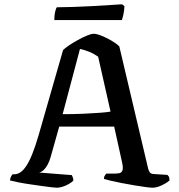

<svg xmlns="http://www.w3.org/2000/svg" viewBox="-20 -878 835 898"><path d="M246 0Q241 0 222 -2Q203 -4 176 -8Q149 -12 120.5 -16Q92 -20 67 -25Q42 -30 27 -34Q27 -43 31 -51Q35 -59 39 -63H48Q61 -63 74.5 -71.5Q88 -80 102 -100.5Q116 -121 130.5 -156.5Q145 -192 161 -247L275 -644Q284 -653 302.5 -665.5Q321 -678 343.5 -690.5Q366 -703 386.5 -711.5Q407 -720 418 -720Q432 -720 454.5 -711Q477 -702 500.5 -688.5Q524 -675 538 -661L673 -89Q676 -79 680.5 -72Q685 -65 700 -64L763 -60Q766 -56 769 -53Q772 -50 773 -34Q765 -27 751.5 -19Q738 -11 722.5 -5.5Q707 0 694 0Q685 0 662 -3Q639 -6 609.5 -11Q580 -16 551 -21.5Q522 -27 499 -32.5Q476 -38 466 -41Q466 -51 471 -58Q476 -65 477 -66H511Q527 -66 538 -68Q549 -70 553 -82Q557 -94 550 -123L514 -286H257L217 -144Q211 -123 202.5 -107.5Q194 -92 184.5 -83Q175 -74 163 -71L316 -59Q317 -56 320 -49.5Q323 -43 323 -33Q315 -25 301 -17Q287 -9 272 -4.5Q257 0 246 0ZM273 -344Q325 -344 369.5 -346Q414 -348 447 -350.5Q480 -353 497 -356L439 -613Q417 -628 395.5 -636.5Q374 -645 354 -649ZM234 -784Q234 -807 238 -823.5Q242 -840 246 -844Q278 -844 322.5 -845.5Q367 -847 413 -849.5Q459 -852 496 -854.5Q533 -857 551 -858L562 -849Q561 -827 557 -809.5Q553 -792 550 -784Z"/></svg>

Font: Texturina 12pt Medium
Style: Regular
Weight: 500
Designer: Guillermo Torres Carreño
Foundry: Omnibus-Type
Version: Version 1.002